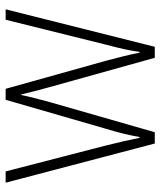

<svg xmlns="http://www.w3.org/2000/svg" viewBox="36 -605 569 681"><g transform="rotate(-90 320.5 -264.5)"><path d="M352 -373Q337 -427 326 -474H324Q319 -449 312.5 -424Q306 -399 299 -373L192 0H152L13 -529H53L144 -177Q154 -137 160.5 -108.5Q167 -80 172 -54H175Q179 -77 186 -107Q193 -137 205 -176L307 -529H346L445 -175Q454 -141 461.5 -111Q469 -81 474 -54H477Q481 -83 486.5 -108Q492 -133 502 -171L591 -529H628L495 0H456Z"/></g></svg>

Font: Noto Sans Georgian SemiCondensed ExtraLight
Style: Regular
Weight: 200
Width: 4
Designer: Monotype Design Team, Akaki Razmadze
Foundry: Google LLC
Version: Version 2.005; ttfautohint (v1.8.4.7-5d5b)